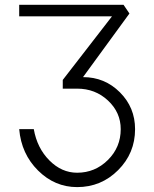

<svg xmlns="http://www.w3.org/2000/svg" viewBox="-20 -764 640 796"><path d="M120.1 -228.5Q133.8 -150.4 184.6 -99.1Q235.4 -47.9 299.8 -47.9Q374 -47.9 427.2 -100.6Q480.5 -153.3 480.5 -228.5Q480.5 -297.9 427.7 -347.2Q375 -396.5 299.8 -396.5H240.2V-432.6L444.3 -696.3H59.6V-744.1H492.2L516.6 -708L324.2 -444.3Q414.1 -444.3 477.1 -381.3Q540 -318.4 540 -228.5Q540 -128.9 469.7 -58.6Q399.4 11.7 299.8 11.7Q207 11.7 137.7 -57.1Q68.4 -126 59.6 -228.5Z"/></svg>

Font: Lohit Tamil
Style: Regular
Weight: 400
Version: 2.91.1